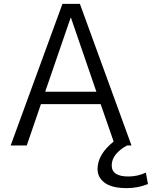

<svg xmlns="http://www.w3.org/2000/svg" viewBox="-20 -750 783 990"><path d="M302 -730H392L658 0H635Q556 44 556 103Q556 160 642 160Q690 160 732 140L743 199Q691 220 634 220Q557 220 520 192.5Q483 165 483 122Q483 46 566 -20L499 -213H191L118 0H35ZM213 -277H477L346 -658H344Z"/></svg>

Font: M PLUS 1p
Style: Regular
Weight: 400
Version: Version 1.062